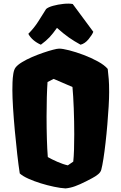

<svg xmlns="http://www.w3.org/2000/svg" viewBox="-20 -1023 666 1053"><path d="M339.4 10.3Q312.5 8.8 276.4 1.2Q240.2 -6.3 203.1 -17.8Q166 -29.3 135.3 -43.2Q104.5 -57.1 88.4 -71.8Q81.5 -115.7 74.5 -177.7Q67.4 -239.7 61.3 -306.4Q55.2 -373 51.5 -431.9Q47.9 -490.7 47.9 -527.8Q47.9 -545.9 48.6 -570.6Q49.3 -595.2 53 -618.2Q56.6 -641.1 65.4 -652.8Q76.2 -667 100.6 -681.9Q125 -696.8 155.5 -710Q186 -723.1 216.6 -733.6Q247.1 -744.1 270.8 -750.2Q294.4 -756.3 304.7 -756.3Q322.8 -756.3 359.4 -747.1Q396 -737.8 438.2 -721.9Q480.5 -706.1 516.8 -686Q553.2 -666 570.8 -645Q574.2 -615.2 576.4 -588.9Q578.6 -562.5 578.6 -517.6Q578.6 -485.4 575.9 -439.2Q573.2 -393.1 568.8 -341.1Q564.5 -289.1 558.8 -239.7Q553.2 -190.4 547.1 -151.6Q541 -112.8 535.6 -92.8Q532.2 -78.6 517.8 -66.9Q503.4 -55.2 485.1 -45.7Q466.8 -36.1 451.7 -28.3Q418 -11.2 391.8 -1.7Q365.7 7.8 339.4 10.3ZM352.1 -116.2 381.8 -136.7Q384.8 -164.1 386 -203.1Q387.2 -242.2 387.2 -286.1Q387.2 -357.9 384.5 -428.7Q381.8 -499.5 377.4 -545.9L274.4 -590.3L240.7 -573.2Q238.3 -540.5 236.8 -489.5Q235.4 -438.5 235.4 -383.8Q235.4 -320.3 237.1 -261.7Q238.8 -203.1 242.2 -161.6Q262.2 -149.9 294.4 -135.7Q326.7 -121.6 352.1 -116.2ZM204.1 -777.8Q156.2 -799.3 135.3 -837.4Q168 -870.6 189.9 -905.3Q211.9 -939.9 232.9 -973.6Q244.6 -983.9 271.2 -991.2Q297.9 -998.5 327.9 -1001.7Q357.9 -1004.9 378.9 -1001L491.7 -848.6Q485.4 -832 465.8 -808.1Q446.3 -784.2 421.9 -777.8Q386.2 -797.4 357.7 -817.4Q329.1 -837.4 292.5 -870.1Q270 -838.4 251.7 -818.8Q233.4 -799.3 204.1 -777.8Z"/></svg>

Font: Fruktur
Style: Regular
Weight: 400
Designer: Viktoriya Grabowska, Eben Sorkin
Foundry: Viktoriya Grabowska
Version: Version 1.008; ttfautohint (v1.8.4.7-5d5b)